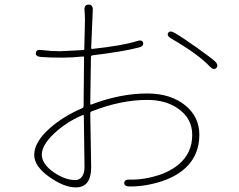

<svg xmlns="http://www.w3.org/2000/svg" viewBox="-20 -804 1040 836"><path d="M310 12Q260 12 197 -32Q129 -79 129 -130Q129 -185 196 -245Q256 -298 338 -333Q344 -336 344 -343L346 -554Q346 -559 341 -558Q294 -553 252 -553Q191 -553 158 -556Q134 -558 136 -574Q138 -590 162 -586Q201 -581 240 -581Q252 -581 264 -582L342 -586Q347 -586 347 -591L350 -720Q350 -732 349 -744L348 -759Q346 -784 366 -784Q385 -784 384 -760L377 -595Q377 -590 382 -591Q513 -605 576 -625Q599 -633 603 -618Q607 -603 584 -597Q515 -579 382 -563Q376 -562 376 -556L373 -352Q373 -347 378 -349Q504 -397 621 -397Q723 -397 787 -345Q848 -295 848 -217Q848 -130 789 -74Q736 -24 642 -3Q595 8 545 8Q521 8 521 -7Q521 -23 545 -22Q586 -21 628 -30Q709 -47 758 -88Q817 -138 817 -216Q817 -288 757 -330Q703 -369 621 -369Q506 -369 379 -319Q373 -317 373 -310L377 -76Q377 12 310 12ZM307 -20Q327 -20 337.5 -35.5Q348 -51 348 -75L345 -300Q345 -305 340 -303Q269 -273 215.5 -222.5Q162 -172 162 -131Q162 -90 215 -53Q264 -20 307 -20ZM922 -508Q910 -497 894 -514Q842 -569 726 -636Q705 -648 712 -660Q719 -673 740 -661Q773 -642 835 -598Q901 -551 916 -537Q933 -520 922 -508Z"/></svg>

Font: Resource Han Rounded JP ExtraLight
Style: Regular
Weight: 250
Designer: Cyano Hao (round all glyphs); Ryoko NISHIZUKA 西塚涼子 (kana, bopomofo & ideographs); Paul D. Hunt (Latin, Greek & Cyrillic)
Foundry: Cyano Hao
Version: 0.990